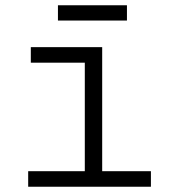

<svg xmlns="http://www.w3.org/2000/svg" viewBox="-20 -709 640 729"><path d="M87 0V-59H302V-471H97V-530H368V-59H553V0ZM200 -631V-689H462V-631Z"/></svg>

Font: Geist Mono Light
Style: Regular
Weight: 300
Monospace: yes
Designer: Basement.studio, Andrés Briganti, Mateo Zaragoza
Foundry: Basement.studio, Vercel, Andrés Briganti, Guido Ferreyra, Mateo Zaragoza
Version: Version 1.500; ttfautohint (v1.8.4.7-5d5b)